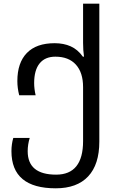

<svg xmlns="http://www.w3.org/2000/svg" viewBox="-20 -780 643 1040"><path d="M42 39Q42 1 52 -33H141Q130 3 130 39Q130 166 284 166Q430 166 430 -16V-308Q430 -387 391 -430Q352 -473 280 -473Q224 -473 194.5 -436.5Q165 -400 165 -330Q165 -299 173 -264H84Q74 -303 74 -341Q74 -440 125.5 -493Q177 -546 276 -546Q325 -546 363 -529Q401 -512 429 -473H435Q430 -508 430 -548V-760H518V-13Q518 111 457.5 175.5Q397 240 282 240Q42 240 42 39Z"/></svg>

Font: Noto Sans Georgian
Style: Regular
Weight: 400
Designer: Monotype Design team
Foundry: Monotype Imaging Inc.
Version: Version 1.000